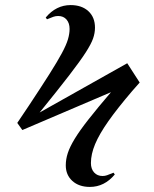

<svg xmlns="http://www.w3.org/2000/svg" viewBox="-20 -633 608 756"><path d="M334 103Q291 103 265 79.5Q239 56 239 18Q239 -6 247 -30.5Q255 -55 274.5 -87Q294 -119 329 -163.5Q364 -208 417 -270L68 -121L48 -149L95 -219Q144 -293 175 -342Q206 -391 223.5 -423.5Q241 -456 247.5 -478Q254 -500 254 -519Q254 -542 242 -556Q230 -570 209 -570Q199 -570 190.5 -567Q182 -564 165 -557L160 -564Q201 -613 258 -613Q302 -613 328 -589Q354 -565 354 -524Q354 -503 346.5 -481.5Q339 -460 317.5 -426.5Q296 -393 252.5 -336.5Q209 -280 136 -190L481 -384L530 -308L500 -274Q442 -206 406.5 -155.5Q371 -105 354.5 -65.5Q338 -26 338 9Q338 32 350.5 46Q363 60 384 60Q393 60 401.5 57Q410 54 427 47L432 54Q391 103 334 103Z"/></svg>

Font: Literata 72pt Medium
Style: Regular
Weight: 500
Designer: Latin by Veronika Burian and Jose Scaglione. Greek by Irene Vlachou. Cyrillic by Vera Evstafieva.
Foundry: TypeTogether
Version: Version 3.002